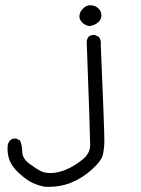

<svg xmlns="http://www.w3.org/2000/svg" viewBox="-20 -478 540 733"><path d="M8.8 90.3Q8.8 114.3 17.1 135.3Q27.3 160.6 54.9 185.3Q82.5 210 104 220Q125.5 230 149.9 234.9Q157.2 235.4 164.6 235.4Q210.4 235.4 249.5 220.2Q294.4 202.1 330.1 169.9Q365.2 138.2 371.3 117.2Q377.4 96.2 378.4 65.4Q378.4 63.5 378.4 60.1Q378.4 13.2 364.7 -307.6L365.2 -313.5Q365.2 -327.1 357.4 -337.4L342.8 -344.2Q340.3 -344.7 338.4 -344.7Q327.1 -344.7 318.4 -337.9Q312 -330.1 311 -319.3Q324.2 38.1 324.2 75.2Q324.2 105 299.8 127Q276.9 147 247.1 162.6Q208.5 182.6 170.9 182.6Q151.4 182.6 137.2 175.8Q118.7 167 92.8 147.5Q64.9 127.4 64.9 100.1Q64.9 77.1 56.2 58.1L42.5 51.3Q40.5 50.8 38.1 50.8Q20 50.8 12.7 66.4Q10.3 71.3 9.3 76.7Q8.8 83.5 8.8 90.3ZM367.2 -419.9Q367.2 -431.2 359.4 -441.9Q353.5 -449.2 345.7 -453.1Q335 -458 324.2 -458Q309.6 -458 297.4 -445.8Q283.2 -432.1 283.2 -415.5Q283.2 -402.8 293.7 -392.3Q304.2 -381.8 319.8 -378.4Q342.8 -380.9 356 -394Q364.7 -402.3 366.7 -414.6Q367.2 -417.5 367.2 -419.9Z"/></svg>

Font: Bakudai
Style: Light
Weight: 300
Version: Version 1.48